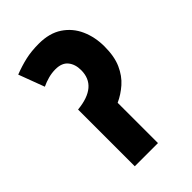

<svg xmlns="http://www.w3.org/2000/svg" viewBox="-193 -708 785 785"><g transform="rotate(-45 199.0 -316.0)"><path d="M185 -632Q246 -632 286.5 -605Q327 -578 347 -533Q367 -488 367 -434Q367 -376 349.5 -337Q332 -298 303.5 -273Q275 -248 242 -233V0H108V-328Q231 -340 231 -433Q231 -467 213.5 -488.5Q196 -510 159 -510Q138 -510 117.5 -504.5Q97 -499 78 -490L36 -602Q72 -616 106.5 -624Q141 -632 185 -632Z"/></g></svg>

Font: Noto Sans ExtraCondensed ExtraBold
Style: Italic
Weight: 800
Width: 2
Italic angle: -12°
Designer: Monotype Design Team
Foundry: Monotype Imaging Inc.
Version: Version 2.013; ttfautohint (v1.8.4.7-5d5b)